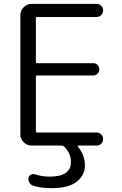

<svg xmlns="http://www.w3.org/2000/svg" viewBox="-20 -773 627 990"><path d="M478.5 -685.5H171.9Q165 -685.5 165 -677.7V-455.1Q165 -447.3 171.9 -447.3H460.9Q473.6 -447.3 482.9 -438Q492.2 -428.7 492.2 -415.5Q492.2 -402.3 482.9 -393.1Q473.6 -383.8 460.9 -383.8H171.9Q165 -383.8 165 -377V-97.7Q165 -89.8 171.9 -89.8H478.5Q492.2 -89.8 502 -80.1Q511.7 -70.3 511.7 -56.2Q511.7 -42 502 -32.2Q492.2 -22.5 478.5 -22.5H384.8Q381.8 -22.5 380.9 -20.5Q379.9 -18.6 381.8 -16.6Q418 28.3 418 79.1Q418 130.9 375.5 164.1Q333 197.3 243.2 197.3Q193.4 197.3 151.4 184.6Q138.7 180.7 131.8 168.9Q125 157.2 127 143.6Q129.9 132.8 139.6 127.4Q149.4 122.1 161.1 126Q195.3 137.7 236.3 137.7Q345.7 137.7 345.7 62.5Q345.7 16.6 310.5 -17.6Q304.7 -22.5 296.9 -22.5H142.6Q119.1 -22.5 102.1 -39.6Q85 -56.6 85 -80.1V-695.3Q85 -718.8 102.1 -735.8Q119.1 -752.9 142.6 -752.9H478.5Q492.2 -752.9 502 -743.2Q511.7 -733.4 511.7 -719.2Q511.7 -705.1 502 -695.3Q492.2 -685.5 478.5 -685.5Z"/></svg>

Font: Gen Jyuu Gothic Normal
Style: Regular
Weight: 300
Designer: [Source Han Sans]
Ryoko NISHIZUKA  (kana & ideographs); Paul D. Hunt (Latin, Greek & Cyrillic); Wenlong ZHANG  (bopomofo
Version: Version 1.002.20150607